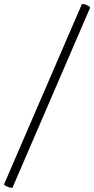

<svg xmlns="http://www.w3.org/2000/svg" viewBox="-71 -757 465 949"><path d="M-9 170Q-11 173 -22 170Q-33 167 -42.5 162Q-52 157 -51 154L333 -735Q335 -739 346 -736Q357 -733 366.5 -727.5Q376 -722 374 -718Z"/></svg>

Font: Cormorant Garamond Light
Style: Bold Italic
Weight: 700
Italic angle: -10°
Version: Version 4.001